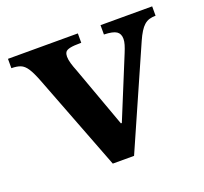

<svg xmlns="http://www.w3.org/2000/svg" viewBox="-99 -646 822 772"><g transform="rotate(-20 312.0 -260.0)"><path d="M259 10 101 -401Q86 -440 73.5 -459Q61 -478 45.5 -484Q30 -490 7 -490V-530H306V-490Q273 -490 257.5 -486.5Q242 -483 237.5 -475.5Q233 -468 233 -457Q233 -444 238 -427Q243 -410 250 -393L345 -131H349L456 -392Q463 -409 467 -422.5Q471 -436 471 -447Q471 -469 456 -479Q441 -489 403 -490V-530H624V-490Q610 -490 597.5 -486.5Q585 -483 574 -473Q556 -457 537 -414L350 10Z"/></g></svg>

Font: Libre Baskerville
Style: Bold
Weight: 700
Designer: Pablo Impallari, Rodrigo Fuenzalida
Foundry: Pablo Impallari, Rodrigo Fuenzalida
Version: Version 1.051; ttfautohint (v1.8.4.7-5d5b)